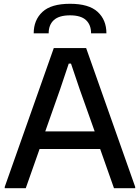

<svg xmlns="http://www.w3.org/2000/svg" viewBox="-20 -994 739 1014"><path d="M461 -818Q461 -863 434 -888Q407 -913 350 -913Q292 -913 264.5 -888Q237 -863 237 -818H158Q158 -888 204 -931Q250 -974 350 -974Q449 -974 495.5 -931.5Q542 -889 542 -818ZM480 -300 400 -525 355 -658H343L298 -524L219 -300ZM5 -7 264 -740H435L694 -7V0H582L509 -207H189L116 0H5Z"/></svg>

Font: EncodeSans
Style: Medium
Weight: 500
Designer: Pablo Impallari, Andres Torresi
Foundry: Pablo Impallari, Andres Torresi
Version: Version 1.000; ttfautohint (v1.4.1)